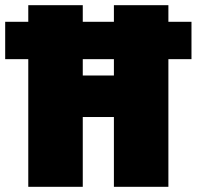

<svg xmlns="http://www.w3.org/2000/svg" viewBox="-53 -720 758 740"><path d="M56 0H266V-269H386V0H596V-492H685V-636H596V-700H386V-636H266V-700H56V-636H-33V-492H56ZM266 -429V-492H386V-429Z"/></svg>

Font: Finlandica Black
Style: Regular
Weight: 900
Designer: Niklas Ekholm, Juho Hiilivirta, Jaakko Suomalainen
Foundry: Helsinki Type Studio
Version: Version 2.000;Glyphs 3.2 (3202)